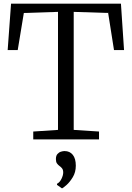

<svg xmlns="http://www.w3.org/2000/svg" viewBox="-20 -763 721 1051"><path d="M297.5 -52V-698L110.5 -692L77 -489H22L40.5 -743H642L659 -489H604L572 -692L383.5 -698V-52L522 -43V0H162V-43ZM395 144Q395 179.5 378.5 206.8Q362 234 343.8 250Q325.5 266 320 268H319L292 249V243Q307 235.5 316.5 216Q326 196.5 326 181Q326 166 319.2 158Q312.5 150 305 145Q297.5 139.5 291.8 131.5Q286 123.5 286 108Q286 89.5 294.5 80Q303 70.5 314 67.2Q325 64 332 64H334Q362 64 378.5 84.5Q395 105 395 144Z"/></svg>

Font: Merriweather Light
Style: Regular
Weight: 300
Version: Version 2.100